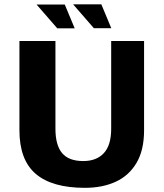

<svg xmlns="http://www.w3.org/2000/svg" viewBox="-20 -859 766 899"><path d="M377.5 20.5Q224.1 20.5 147.5 -44.8Q71 -110.1 71 -248.9V-667H239.6V-256.1Q239.6 -179.2 270.8 -142.1Q302 -104.9 369.8 -104.9Q432 -104.9 466.3 -142.1Q500.6 -179.2 500.6 -256.1V-667H654.6V-248.9Q654.6 -156.5 619.4 -96.6Q584.2 -36.8 522 -8.1Q459.8 20.5 377.5 20.5ZM248.1 -726.4 151.1 -837.9H283.2L329.7 -726.4ZM419.4 -727.1 322.4 -838.6H454.5L501 -727.1Z"/></svg>

Font: Maven Pro
Style: Regular
Weight: 400
Designer: Joe Prince
Foundry: Joe Prince
Version: Version 2.103